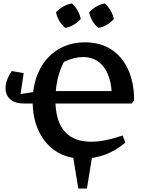

<svg xmlns="http://www.w3.org/2000/svg" viewBox="-20 -907 830 1111"><path d="M119 -308Q68 -308 40 -332Q12 -356 12 -397Q12 -442 48 -496L117 -484L99 -363L172 -374Q182 -461 222 -526Q262 -591 326 -626.5Q390 -662 472 -662Q560 -662 623.5 -621Q687 -580 721.5 -504.5Q756 -429 756 -326L742 -308H301Q311 -87 508 -87Q584 -87 690 -123L705 -82Q654 -37 590 -13Q526 11 458 11Q373 11 309 -28.5Q245 -68 208.5 -139.5Q172 -211 169 -308ZM461 -577Q408 -577 350 -549Q311 -475 303 -380H626Q618 -476 574.5 -526.5Q531 -577 461 -577ZM396 -887Q416 -869 429.5 -845.5Q443 -822 447 -797Q430 -778 406 -763.5Q382 -749 357 -746Q338 -762 323.5 -786Q309 -810 304 -836Q322 -855 346 -869Q370 -883 396 -887ZM587 -887Q606 -869 620 -845.5Q634 -822 639 -797Q622 -778 598 -763.5Q574 -749 549 -746Q507 -780 496 -836Q514 -855 537.5 -869Q561 -883 587 -887ZM433 184 399 -25H517L483 184Z"/></svg>

Font: Piazzolla SemiBold
Style: Regular
Weight: 600
Designer: Juan Pablo del Peral
Foundry: Huerta Tipografica
Version: Version 1.330